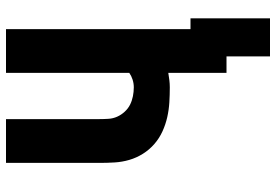

<svg xmlns="http://www.w3.org/2000/svg" viewBox="-160 -615 920 640"><g transform="rotate(-90 300.0 -295.0)"><path d="M559 145H432V0H377V-194Q365 -192 353 -190.5Q341 -189 329 -189Q304 -189 279 -190.5Q254 -192 229.5 -197.5Q205 -203 182 -213.5Q159 -224 140 -240.5Q121 -257 107.5 -278.5Q94 -300 87 -324Q80 -348 78.5 -373Q77 -398 77 -423V-735H223V-423Q223 -408 224 -393Q225 -378 231 -364.5Q237 -351 247.5 -339.5Q258 -328 271 -321.5Q284 -315 299 -312Q314 -309 329 -309Q342 -309 354.5 -313Q367 -317 377 -324V-735H523V-120H559Z"/></g></svg>

Font: Iosevka Heavy Extended
Style: Regular
Weight: 900
Width: 7
Monospace: yes
Designer: Belleve Invis
Foundry: Belleve Invis
Version: Version 32.5.0; ttfautohint (v1.8.4)